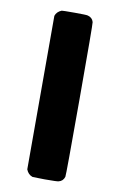

<svg xmlns="http://www.w3.org/2000/svg" viewBox="-81 -741 493 787"><g transform="rotate(10 165.5 -347.0)"><path d="M85 -667Q91 -685 111 -693Q113 -694 165 -694Q215 -694 220 -692Q239 -687 244 -669Q246 -663 246 -347Q246 -31 244 -25Q238 -6 220 -2Q215 0 163 0L112 -1Q93 -7 85 -28Z"/></g></svg>

Font: KaTeX_SansSerif
Style: Bold
Weight: 700
Version: Version 1.1; ttfautohint (v1.3)